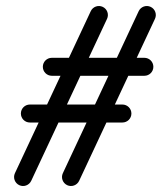

<svg xmlns="http://www.w3.org/2000/svg" viewBox="-20 -591 540 641"><path d="M79.7 -182C79.7 -182 79.7 -182 79.7 -182C182.7 -182 285.7 -182 388.7 -182C405.3 -182 418.7 -195.4 418.7 -212C418.7 -228.6 405.3 -242 388.7 -242C388.7 -242 388.7 -242 388.7 -242C285.7 -242 182.7 -242 79.7 -242C63.1 -242 49.7 -228.6 49.7 -212C49.7 -195.4 63.1 -182 79.7 -182ZM153 -338C153 -338 153 -338 153 -338C256 -338 359 -338 462 -338C478.6 -338 492 -351.4 492 -368C492 -384.6 478.6 -398 462 -398C462 -398 462 -398 462 -398C359 -398 256 -398 153 -398C136.4 -398 123 -384.6 123 -368C123 -351.4 136.4 -338 153 -338ZM443 -553.7C443 -553.7 443 -553.7 443 -553.7C358.6 -373.4 274.2 -193 189.8 -12.7C182.8 2.3 189.3 20.1 204.3 27.2C219.3 34.2 237.1 27.7 244.2 12.7C244.2 12.7 244.2 12.7 244.2 12.7C328.6 -167.6 413 -347.9 497.4 -528.2C504.4 -543.2 497.9 -561.1 482.9 -568.1C467.9 -575.1 450.1 -568.7 443 -553.7ZM283 -553.7C283 -553.7 283 -553.7 283 -553.7C198.6 -373.4 114.2 -193 29.8 -12.7C22.8 2.3 29.3 20.1 44.3 27.2C59.3 34.2 77.1 27.7 84.2 12.7C84.2 12.7 84.2 12.7 84.2 12.7C168.6 -167.6 253 -347.9 337.4 -528.2C344.4 -543.2 337.9 -561.1 322.9 -568.1C307.9 -575.1 290.1 -568.7 283 -553.7Z"/></svg>

Font: FRB American Cursive
Style: Bold Italic
Weight: 700
Italic angle: -25°
Version: Version 2.0;Modular Font Editor K font №1